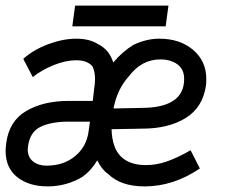

<svg xmlns="http://www.w3.org/2000/svg" viewBox="-23 -655 832 685"><path d="M-3 -117Q-3 -125 -1 -143Q9 -223 70.5 -259Q132 -295 222 -295H308L313 -339Q316 -357 316 -373Q316 -400 307 -418Q289 -440 249 -440Q211 -440 168 -422.5Q125 -405 94 -380L60 -445Q97 -478 149.5 -497.5Q202 -517 249 -517Q296 -517 326 -498Q367 -478 381 -432Q414 -471 453 -495Q500 -517 545 -517Q619 -517 666 -477Q713 -437 713 -373Q713 -359 712 -351Q701 -272 639.5 -234Q578 -196 484 -196L375 -194Q377 -128 408 -97Q439 -66 498 -66Q535 -66 572.5 -79Q610 -92 657 -119L690 -54Q596 10 493 10Q407 10 362 -35Q340 -50 324 -83Q303 -47 271 -24Q214 10 147 10Q80 10 38.5 -23Q-3 -56 -3 -117ZM634 -373Q634 -408 610 -425.5Q586 -443 549 -443Q482 -443 437 -383Q395 -337 382 -268L480 -270Q634 -270 634 -373ZM293 -186 298 -221H221Q161 -221 122.5 -203Q84 -185 77 -133L76 -122Q76 -94 95 -79Q114 -64 143 -64Q204 -64 245 -98Q286 -132 293 -186ZM245 -635H578L568 -561H235Z"/></svg>

Font: Bellota Text
Style: Bold Italic
Weight: 700
Italic angle: -7.5°
Designer: Kemie Guaida
Foundry: Kemie Guaida
Version: Version 4.001